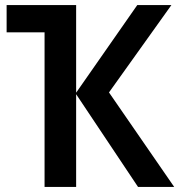

<svg xmlns="http://www.w3.org/2000/svg" viewBox="-20 -734 704 754"><path d="M653 -714 408 -371 664 0H522L279 -364V0H155V-607H6V-714H279V-370L519 -714Z"/></svg>

Font: Noto Sans SemiCondensed SemiBold
Style: Regular
Weight: 600
Width: 4
Designer: Monotype Design Team
Foundry: Monotype Imaging Inc.
Version: Version 2.013; ttfautohint (v1.8.4.7-5d5b)